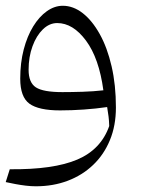

<svg xmlns="http://www.w3.org/2000/svg" viewBox="-20 -381 497 672"><path d="M341.8 -64.9Q307.1 -61 269 -59.8Q231 -58.6 198.2 -58.6Q131.3 -58.6 105.7 -75.2Q80.1 -91.8 80.1 -136.7Q80.1 -182.1 93.8 -219.2Q107.4 -256.3 130.1 -278.3Q152.8 -300.3 180.2 -300.3Q235.4 -300.3 281 -238.8Q326.7 -177.2 341.8 -64.9ZM105.5 271Q166 271 217 251.7Q268.1 232.4 305.9 196.3Q343.8 160.2 364.7 109.4Q385.7 58.6 385.7 -4.9Q385.7 -83.5 370.6 -148.9Q355.5 -214.4 329.1 -261.7Q302.7 -309.1 269.5 -335Q236.3 -360.8 199.7 -360.8Q170.9 -360.8 144 -341.8Q117.2 -322.8 96.2 -288.6Q75.2 -254.4 63 -207.8Q50.8 -161.1 50.8 -105.5Q50.8 -41.5 83 -18.1Q115.2 5.4 190.4 5.4Q231 5.4 273.2 2.4Q315.4 -0.5 355 -6.3Q357.9 11.7 359.9 26.6Q361.8 41.5 362.3 60.1Q333.5 142.1 250.5 177.5Q167.5 212.9 14.2 211.4L0 256.3Q16.1 259.8 33.9 263.2Q51.8 266.6 70.3 268.8Q88.9 271 105.5 271Z"/></svg>

Font: Pinar-VF
Style: Regular
Weight: 300
Designer: Amin Abedi
Version: Version 3.0